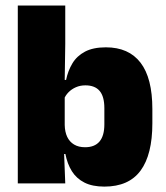

<svg xmlns="http://www.w3.org/2000/svg" viewBox="-20 -680 616 712"><path d="M367 12Q322.5 12 293 -3Q263.5 -18 246.5 -45.2Q229.5 -72.5 222.5 -109H180L220 -216.5Q220.5 -191 229.2 -172.5Q238 -154 254.8 -144Q271.5 -134 295.5 -134Q331 -134 349 -155.2Q367 -176.5 367 -219V-279Q367 -322 349.5 -342.8Q332 -363.5 296.5 -363.5Q277.5 -363.5 261.5 -356.5Q245.5 -349.5 234 -337.8Q222.5 -326 217 -311.5L176.5 -383.5H225Q232 -417.5 248.5 -445Q265 -472.5 295.2 -488.5Q325.5 -504.5 372.5 -504.5Q457.5 -504.5 501.2 -447.5Q545 -390.5 545 -275.5V-223Q545 -106.5 501.2 -47.2Q457.5 12 367 12ZM46 0V-659.5H222V-517L219.5 -352L220 -340V-158L217 -128.5L222 0Z"/></svg>

Font: Anek Odia ExtraBold
Style: Regular
Weight: 800
Designer: Yesha Goshar & Mahesh Sahu (Odia), Yesha Goshar (Latin)
Foundry: Ek Type
Version: Version 1.003